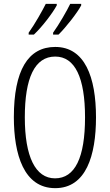

<svg xmlns="http://www.w3.org/2000/svg" viewBox="-20 -968 571 998"><path d="M402 -940V-948H345C330 -916 287 -841 256 -798V-788H284C322 -825 383 -903 402 -940ZM275 -940V-948H218C201 -914 162 -844 129 -798V-788H156C199 -828 255 -902 275 -940ZM479 -358C479 -567 421 -724 267 -724C126 -724 52 -603 52 -359C52 -165 104 10 267 10C427 10 479 -159 479 -358ZM109 -358C109 -562 160 -674 267 -674C370 -674 422 -564 422 -358C422 -149 370 -41 266 -41C164 -41 109 -154 109 -358Z"/></svg>

Font: Noto Sans Kannada ExtraCondensed Light
Style: Regular
Weight: 300
Width: 2
Designer: Jelle Bosma - Monotype Design Team
Foundry: Monotype Imaging Inc.
Version: Version 2.005